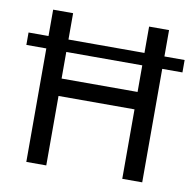

<svg xmlns="http://www.w3.org/2000/svg" viewBox="-70 -667 752 739"><g transform="rotate(10 306.0 -297.5)"><path d="M1.5 -443.5V-492H611.5V-443.5ZM79.5 0V-595H157.5V-339.5H454.5V-595H532.5V0H454.5V-271.5H157.5V0Z"/></g></svg>

Font: Encode Sans SC SemiCondensed
Style: Regular
Weight: 400
Width: 4
Designer: Multiple Designers
Foundry: Impallari Type
Version: Version 3.002